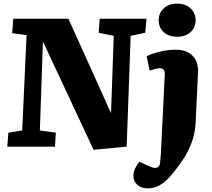

<svg xmlns="http://www.w3.org/2000/svg" viewBox="-20 -806 1165 1055"><path d="M590 -184 605 -609 522 -626 528 -703H785L778 -626L698 -609L676 0L494 17L216 -578L199 -89L287 -77L282 0H20L26 -77L102 -89L126 -613L47 -624L53 -703H356ZM1055 -133Q1052 -74 1033 -22.5Q1014 29 983.5 74Q953 119 918 160Q904 176 885.5 192Q867 208 843.5 218.5Q820 229 793 229Q756 229 734.5 209.5Q713 190 713 160Q713 139 723 118.5Q733 98 746 83L803 109Q821 117 833 116.5Q845 116 852 108.5Q859 101 860 85Q862 69 863 53Q864 37 865 18.5Q866 0 867 -22L885 -390Q887 -412 880.5 -421.5Q874 -431 860 -431Q849 -431 836 -428Q823 -425 802 -418L786 -497Q799 -504 824 -512.5Q849 -521 880.5 -527Q912 -533 944 -533Q987 -533 1015.5 -517Q1044 -501 1057 -472.5Q1070 -444 1068 -406ZM852 -695Q852 -734 879.5 -760Q907 -786 953 -786Q984 -786 1006.5 -774.5Q1029 -763 1042 -742Q1055 -721 1055 -695Q1055 -655 1027 -629.5Q999 -604 954 -604Q907 -604 879.5 -629.5Q852 -655 852 -695Z"/></svg>

Font: Literata 18pt ExtraBold
Style: Italic
Weight: 800
Italic angle: -2°
Designer: Latin by Veronika Burian and Jose Scaglione. Greek by Irene Vlachou. Cyrillic by Vera Evstafieva
Foundry: TypeTogether
Version: Version 3.103;gftools[0.9.29]